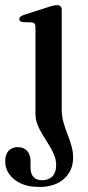

<svg xmlns="http://www.w3.org/2000/svg" viewBox="-38 -489 342 742"><path d="M200.5 -68Q200.5 -41.5 207 -17.5Q213.5 6.5 222.5 29Q231.5 51.5 238 74Q244.5 96.5 244.5 120Q244.5 171 209.2 202.2Q174 233.5 114 233.5Q71.5 233.5 42.2 219.8Q13 206 -2.5 183.8Q-18 161.5 -18 135Q-18 107.5 -4.5 93.5Q9 79.5 31 79.5Q53.5 79.5 66.8 94.2Q80 109 80 133.5V158.5Q80 182.5 91.2 195Q102.5 207.5 125 207.5Q151 207 165 192Q179 177 179 149Q179 128 170.8 108.8Q162.5 89.5 150.8 70.5Q139 51.5 127 32.2Q115 13 107 -7.2Q99 -27.5 99 -49V-383.5Q99 -393 95.8 -397.2Q92.5 -401.5 85 -402.5L50 -403.5Q43 -404.5 39.8 -407.5Q36.5 -410.5 36.5 -415.5Q36.5 -425 53 -431L149.5 -462Q161.5 -466 169 -467.5Q176.5 -469 183 -469Q191 -469 195.8 -464.5Q200.5 -460 200.5 -451Z"/></svg>

Font: Fraunces 48pt
Style: Regular
Weight: 400
Version: Version 1.000;[b76b70a41]